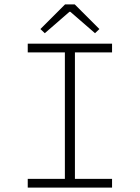

<svg xmlns="http://www.w3.org/2000/svg" viewBox="-20 -859 640 879"><path d="M107 0V-40H277V-619H107V-659H493V-619H323V-40H493V0ZM185 -707 165 -726 278 -839H322L435 -726L415 -707L302 -805H298Z"/></svg>

Font: Source Code Pro Light
Style: Regular
Weight: 300
Monospace: yes
Designer: Paul D. Hunt, Teo Tuominen
Foundry: Adobe Systems Incorporated
Version: Version 2.030;PS 1.000;hotconv 16.6.51;makeotf.lib2.5.65220